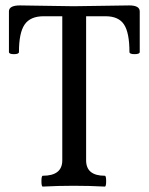

<svg xmlns="http://www.w3.org/2000/svg" viewBox="-20 -686 550 709"><path d="M138 3Q133 3 133 -17Q133 -37 138 -37Q210 -37 210 -94V-626H141Q92 -626 71 -595.5Q50 -565 50 -494Q50 -486 31.5 -486Q13 -486 13 -494V-644Q13 -666 54 -666Q87 -666 153 -664.5Q219 -663 252 -663Q286 -663 354.5 -664.5Q423 -666 457 -666Q496 -666 496 -644V-494Q496 -486 477 -486Q458 -486 458 -494Q458 -565 438 -595.5Q418 -626 370 -626H298V-94Q298 -37 367 -37Q372 -37 372 -17Q372 3 367 3Q310 0 252 0Q195 0 138 3Z"/></svg>

Font: Junicode Cond Medium
Style: Regular
Weight: 500
Width: 3
Designer: Peter S. Baker
Version: Version 2.201